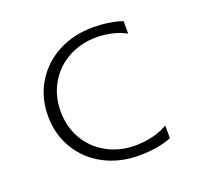

<svg xmlns="http://www.w3.org/2000/svg" viewBox="-139 -959 1278 1183"><g transform="rotate(-20 500.0 -368.0)"><path d="M582 52Q453 52 351.5 -2Q250 -56 192.5 -152Q135 -248 135 -368Q135 -488 192.5 -584Q250 -680 351.5 -734Q453 -788 582 -788Q632 -788 682.5 -780.5Q733 -773 773 -759V-677Q733 -700 681.5 -711.5Q630 -723 581 -723Q478 -723 395 -677.5Q312 -632 265 -551Q218 -470 218 -368Q218 -266 265 -185.5Q312 -105 395 -59.5Q478 -14 581 -14Q639 -14 694.5 -27.5Q750 -41 794 -67V16Q751 34 696 43Q641 52 582 52Z"/></g></svg>

Font: LINE Seed JP_TTF Regular
Style: Regular
Weight: 400
Designer: LINE & Fontrix & Fontworks
Version: Version 1.002